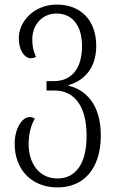

<svg xmlns="http://www.w3.org/2000/svg" viewBox="-20 -567 505 838"><path d="M231 251C345 251 420 170 420 24C420 -111 354 -176 278 -193V-195C354 -217 400 -276 400 -367C400 -481 330 -547 228 -547C129 -547 62 -474 62 -400C62 -345 89 -313 113 -313C121 -313 129 -314 137 -319C124 -348 121 -367 121 -397C121 -455 161 -508 227 -508C294 -508 338 -457 338 -366C338 -265 290 -213 216 -213H183V-172H218C303 -172 358 -106 358 26C358 145 312 212 231 212C150 212 105 145 105 62C105 15 116 -22 132 -49C125 -54 118 -56 109 -56C77 -56 44 -7 44 61C44 170 115 251 231 251Z"/></svg>

Font: Noto Serif Georgian Condensed Light
Style: Regular
Weight: 300
Width: 3
Designer: Monotype Design Team, Akaki Razmadze
Foundry: Google LLC
Version: Version 2.003